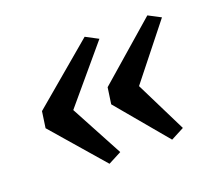

<svg xmlns="http://www.w3.org/2000/svg" viewBox="-93 -689 877 771"><g transform="rotate(-20 346.0 -304.0)"><path d="M334 -561 387 -533 190.5 -300 310 -77 253.5 -47.5 61 -269.5 71 -339ZM600 -555.5 652.5 -528 471.5 -300 579.5 -82 523 -52.5 341.5 -269.5 351.5 -339Z"/></g></svg>

Font: Merriweather 24pt SemiBold
Style: Italic
Weight: 600
Italic angle: -7.8°
Version: Version 2.101